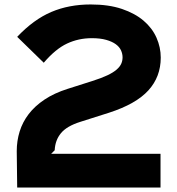

<svg xmlns="http://www.w3.org/2000/svg" viewBox="-20 -840 795 860"><path d="M700 -582Q700 -496 644.5 -435Q589 -374 468 -335L339 -294Q279 -275 253 -243.5Q227 -212 225 -167L209 -151H699V0H57L55 -163Q55 -209 68 -251Q81 -293 108.5 -329Q136 -365 179.5 -394Q223 -423 283 -442L393 -477Q434 -490 460.5 -502.5Q487 -515 502 -528Q517 -541 523 -554.5Q529 -568 529 -583Q529 -599 522 -614.5Q515 -630 498.5 -642Q482 -654 455.5 -661.5Q429 -669 391 -669Q332 -669 280.5 -645Q229 -621 176 -559L57 -675Q131 -753 210 -786.5Q289 -820 386 -820Q467 -820 526 -800Q585 -780 623.5 -747Q662 -714 681 -671Q700 -628 700 -582Z"/></svg>

Font: TypoPRO Sinkin Sans
Style: 700 Bold
Weight: 700
Designer: Keith Bates
Foundry: K-Type
Version: Sinkin Sans (version 1.0)  by Keith Bates   •   © 2014   www